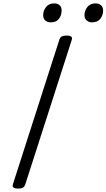

<svg xmlns="http://www.w3.org/2000/svg" viewBox="-20 -1100 629 1134"><path d="M87 14Q69 14 60.5 8Q52 2 56 -11L331 -867Q335 -879 345 -884.5Q355 -890 374 -890Q392 -890 400 -884Q408 -878 404 -865L129 -10Q125 2 115.5 8Q106 14 87 14ZM279 -968Q260 -968 247.5 -979Q235 -990 235 -1011Q235 -1037 252 -1058.5Q269 -1080 300 -1080Q319 -1080 331.5 -1069.5Q344 -1059 344 -1037Q344 -1011 328.5 -989.5Q313 -968 279 -968ZM523 -968Q505 -968 492 -979Q479 -990 479 -1011Q479 -1037 496 -1058.5Q513 -1080 544 -1080Q563 -1080 576 -1069.5Q589 -1059 589 -1037Q589 -1011 573 -989.5Q557 -968 523 -968Z"/></svg>

Font: Playwrite DK Loopet Light
Style: Regular
Weight: 300
Version: Version 1.003